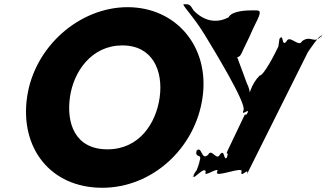

<svg xmlns="http://www.w3.org/2000/svg" viewBox="-20 -874 1561 909"><path d="M950 -708C984 -652 1147 -386 1133 -353C1119 -318 1164 -368 1152 -338C1138 -305 1167 -372 1152 -340C1133 -308 1151 -357 1133 -319C1118 -287 1076 -200 1061 -168C1041 -127 1068 -166 1054 -129C1041 -96 1071 -162 1056 -130C1037 -105 1046 -174 1021 -142C1006 -110 981 -174 966 -142C933 -110 936 -184 913 -162C898 -130 925 -192 910 -160C903 -119 941 -155 923 -105C908 -73 937 -130 922 -98C904 -48 918 -84 894 -42C877 -11 911 -72 896 -40C892 -18 951 -92 954 -60C939 -28 1023 -92 1008 -60C993 -28 1138 -92 1123 -60C1118 -28 1161 -87 1149 -49L1438 -628C1436 -624 1500 -722 1504 -703C1489 -671 1517 -737 1502 -705C1467 -661 1453 -711 1410 -679C1395 -647 1352 -711 1337 -679C1312 -647 1324 -717 1305 -692C1290 -660 1318 -722 1303 -690L1298 -654C1283 -622 1229 -516 1209 -516C1169 -476 1153 -417 1151 -372C1149 -359 1153 -358 1168 -358C1168 -390 1168 -445 1149 -479L1103 -603C1123 -607 1122 -623 1148 -673C1171 -719 1169 -722 1197 -777C1222 -828 1208 -825 1177 -825C1152 -825 1078 -824 1062 -792C1001 -760 943 -777 897 -824C878 -856 875 -854 848 -854C850 -839 894 -799 950 -708ZM108 -413C74 -172 220 15 464 15C701 15 905 -172 939 -413C973 -654 813 -840 584 -840C357 -840 142 -654 108 -413ZM311 -413C328 -536 414 -659 559 -659C705 -659 753 -536 736 -413C719 -290 639 -167 489 -167C335 -167 294 -290 311 -413Z"/></svg>

Font: Hussar Przerywany
Style: Obl
Weight: 400
Foundry: Cannot Into Space Fonts
Version: Version 0.982